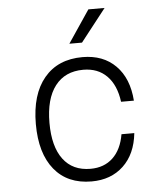

<svg xmlns="http://www.w3.org/2000/svg" viewBox="-58 -891 815 955"><g transform="rotate(-5 350.0 -413.0)"><path d="M361 14Q241 14 175 -67Q109 -148 109 -294Q109 -442 177.5 -524Q246 -606 369 -606Q472 -606 534.5 -543Q597 -480 605 -368H541Q530 -452 485 -497.5Q440 -543 367 -543Q276 -543 226.5 -478.5Q177 -414 177 -294Q177 -176 224.5 -112.5Q272 -49 361 -49Q429 -49 472.5 -90Q516 -131 529 -207H593Q582 -103 520 -44.5Q458 14 361 14ZM310 -678 419 -840H500L373 -678Z"/></g></svg>

Font: Martian Mono ExtraLight
Style: Regular
Weight: 200
Monospace: yes
Designer: Roman Shamin
Foundry: Evil Martians
Version: Version 1.000; ttfautohint (v1.8.4.7-5d5b)